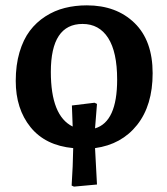

<svg xmlns="http://www.w3.org/2000/svg" viewBox="-20 -545 627 721"><path d="M257.8 155.8 249 151.9Q253.9 78.1 254.9 11.2Q150.4 1.5 94.7 -67.4Q39.1 -136.2 39.1 -241.2Q39.1 -300.8 53.2 -348.6Q67.4 -396.5 91.8 -429Q116.2 -461.4 150.4 -483.4Q184.6 -505.4 223.4 -515.1Q262.2 -524.9 306.2 -524.9Q417 -524.9 485.1 -458.7Q553.2 -392.6 553.2 -270Q553.2 -149.4 494.9 -75.9Q436.5 -2.4 336.9 11.2L344.2 147.9ZM336.9 -63Q419.9 -87.4 419.9 -246.1Q419.9 -349.6 386.2 -402.3Q352.5 -455.1 290 -455.1Q170.9 -455.1 170.9 -274.9Q170.9 -109.9 252.9 -69.8L250 -148.9L335 -159.2L344.2 -154.8Z"/></svg>

Font: Literata Book SemiBold
Style: Regular
Weight: 600
Designer: Latin by Veronika Burian and Jose Scaglione. Greek by Irene Vlachou. Cyrillic by Vera Evstafieva
Foundry: TypeTogether
Version: Version 2.003;PS 002.003;hotconv 1.0.88;makeotf.lib2.5.64775